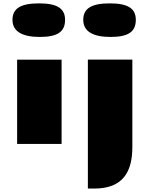

<svg xmlns="http://www.w3.org/2000/svg" viewBox="-20 -850 876 1134"><path d="M215.3 -631.8C320.8 -631.8 364.3 -663.1 364.3 -732.9C364.3 -801.8 314.5 -830.1 210.9 -830.1C105 -830.1 53.7 -801.8 53.7 -732.9C53.7 -663.1 112.8 -631.8 215.3 -631.8ZM81.1 0H343.8V-497.6H81.1ZM633.3 -631.8C738.8 -631.8 782.2 -663.1 782.2 -732.9C782.2 -801.8 732.4 -830.1 628.9 -830.1C522.9 -830.1 471.7 -801.8 471.7 -732.9C471.7 -663.1 530.8 -631.8 633.3 -631.8ZM499 263.7H536.6C706.1 263.7 761.7 165 761.7 18.1V-498H499Z"/></svg>

Font: Plaster
Style: Regular
Weight: 400
Designer: Eben Sorkin
Foundry: Eben Sorkin
Version: Version 1.007